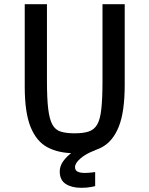

<svg xmlns="http://www.w3.org/2000/svg" viewBox="-20 -717 713 916"><path d="M336 14Q260 14 207 -14Q154 -42 126 -111Q98 -180 98 -304V-697H204V-331Q204 -247 210 -197.5Q216 -148 230 -122.5Q244 -97 270 -89Q296 -81 336 -81Q377 -81 403 -89.5Q429 -98 443.5 -122.5Q458 -147 463.5 -197.5Q469 -248 469 -331V-697H575V-313Q575 -184 547 -113.5Q519 -43 466 -14.5Q413 14 336 14ZM367 179Q322 179 293.5 160.5Q265 142 265 101Q265 75 282 51.5Q299 28 325.5 9Q352 -10 380 -21L434 0Q392 15 365 38Q338 61 338 80Q338 96 350.5 102Q363 108 384 108Q400 108 417 106Q434 104 434 104V171Q434 171 415 175Q396 179 367 179Z"/></svg>

Font: Ruda SemiBold
Style: Regular
Weight: 600
Designer: Mariela Monsalve and Angelina Sanchez
Foundry: Mariela Monsalve and Angelina Sanchez
Version: Version 2.001